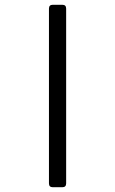

<svg xmlns="http://www.w3.org/2000/svg" viewBox="-20 -685 483 804"><path d="M201 99Q185 99 185 83V-649Q185 -665 201 -665H241Q257 -665 257 -649V83Q257 99 241 99Z"/></svg>

Font: Pitagon Sans
Style: Regular
Weight: 400
Designer: Travis Tran
Foundry: Pitagon
Version: Version 1.001; ttfautohint (v1.8.4.7-5d5b);gftools[0.9.26]